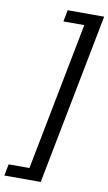

<svg xmlns="http://www.w3.org/2000/svg" viewBox="-184 -774 581 1030"><g transform="rotate(10 106.5 -259.0)"><path d="M296.9 -724.6 115.7 207.5H-82.5L-70.3 144.5H43L199.7 -661.6H85.9L98.1 -724.6Z"/></g></svg>

Font: Arimo
Style: Italic
Weight: 400
Italic angle: -12°
Designer: Steve Matteson
Foundry: Monotype Imaging Inc.
Version: Version 1.33